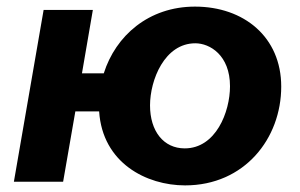

<svg xmlns="http://www.w3.org/2000/svg" viewBox="-20 -550 908 581"><path d="M540 11C720 11 831 -131 831 -288C831 -438 718 -530 570 -530C430 -530 330 -442 294 -328H228L261 -520H112L22 0H171L208 -213H280C290 -57 423 11 540 11ZM539 -101C475 -101 434 -153 434 -231C434 -308 478 -419 571 -419C615 -419 676 -383 676 -289C676 -211 633 -101 539 -101Z"/></svg>

Font: Fixel Display 20240404
Style: Bold Italic
Weight: 700
Italic angle: -10°
Designer: AlfaBravo + MacPaw
Foundry: Kyrylo Tkachov, Marchela Mozhyna, Serhii Makarenko, Maria Weinstein, Zakhar Kryvoshyya
Version: Version 1.211;Glyphs 3.2 (3225)